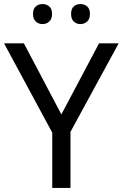

<svg xmlns="http://www.w3.org/2000/svg" viewBox="-20 -928 606 948"><path d="M283 -363 469 -714H566L328 -277V0H238V-273L0 -714H98ZM143 -859Q143 -885 157 -896.5Q171 -908 190 -908Q209 -908 223 -896.5Q237 -885 237 -859Q237 -834 223 -821.5Q209 -809 190 -809Q171 -809 157 -821.5Q143 -834 143 -859ZM331 -859Q331 -885 344.5 -896.5Q358 -908 377 -908Q396 -908 410 -896.5Q424 -885 424 -859Q424 -834 410 -821.5Q396 -809 377 -809Q358 -809 344.5 -821.5Q331 -834 331 -859Z"/></svg>

Font: Noto Sans Linear A
Style: Regular
Weight: 400
Designer: Monotype Design Team
Foundry: Monotype Imaging Inc.
Version: Version 2.002; ttfautohint (v1.8.4.7-5d5b)